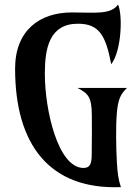

<svg xmlns="http://www.w3.org/2000/svg" viewBox="-20 -801 595 832"><path d="M315.9 -419.9C361.8 -396 377.4 -380.9 377.9 -302.2C378.4 -239.3 378.4 -221.2 377.4 -129.4C377 -92.3 370.6 -73.2 341.8 -73.2C231.4 -73.2 174.3 -323.7 174.3 -481.4C174.3 -590.8 193.4 -698.2 317.9 -698.2C410.2 -698.2 438.5 -646.5 461.9 -522.5C508.3 -582.5 511.7 -742.2 491.2 -781.2C460 -736.3 389.6 -747.1 291.5 -747.1C152.3 -747.1 45.4 -669.9 45.4 -503.4C45.4 -176.3 192.9 22 503.9 9.8C493.2 -21 488.8 -53.2 486.3 -100.6C482.9 -162.6 481.4 -254.9 486.3 -310.5C491.2 -367.7 501 -392.1 530.3 -419.9Z"/></svg>

Font: Amarante
Style: Regular
Weight: 400
Designer: Karolina Lach
Foundry: Sorkin Type Co.
Version: Version 1.001